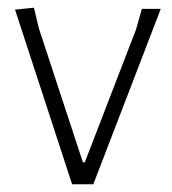

<svg xmlns="http://www.w3.org/2000/svg" viewBox="-20 -478 445 498"><path d="M68 -458 81 -404 195 -57H200L333 -402L348 -455H397L222 0H167L19 -453Z"/></svg>

Font: Alegreya Sans Light
Style: Regular
Weight: 300
Designer: Juan Pablo del Peral
Foundry: Huerta Tipografica
Version: Version 2.007